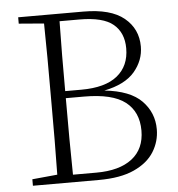

<svg xmlns="http://www.w3.org/2000/svg" viewBox="-52 -772 759 821"><g transform="rotate(-5 327.5 -361.5)"><path d="M231 -32.2H331.1Q430.7 -32.2 484.9 -74.2Q539.1 -116.2 539.1 -194.8Q539.1 -275.4 483.9 -318.1Q428.7 -360.8 307.1 -360.8H229Q229 -265.6 229.2 -186Q229.5 -106.4 231 -32.2ZM315.9 -690.9H231Q229.5 -619.1 229.2 -544.2Q229 -469.2 229 -391.1H297.9Q400.9 -391.1 452.9 -433.1Q504.9 -475.1 504.9 -550.8Q504.9 -617.7 461.2 -654.3Q417.5 -690.9 315.9 -690.9ZM56.2 -723.1H335.9Q453.1 -723.1 510.5 -676Q567.9 -628.9 567.9 -553.2Q567.9 -493.7 526.9 -445.3Q485.8 -397 396 -378.9Q506.3 -367.2 555.7 -316.4Q605 -265.6 605 -194.8Q605 -142.6 577.4 -98.1Q549.8 -53.7 491.2 -26.9Q432.6 0 338.9 0H56.2V-27.8L164.1 -38.1Q165.5 -110.8 165.8 -184.8Q166 -258.8 166 -334V-391.1Q166 -465.3 165.8 -539.3Q165.5 -613.3 164.1 -687L56.2 -695.8Z"/></g></svg>

Font: Source Han Serif CN ExtraLight
Style: Regular
Weight: 250
Designer: Ryoko NISHIZUKA  (kana & ideographs); Frank Grießhammer (Latin, Greek & Cyrillic); Wenlong ZHANG  (bopomofo); Sandoll Co
Foundry: Adobe Systems Incorporated
Version: Version 1.001;PS 1.001;hotconv 16.6.54;makeotf.lib2.5.65590